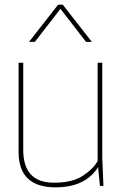

<svg xmlns="http://www.w3.org/2000/svg" viewBox="-20 -800 530 826"><path d="M219 6Q60 6 60 -146V-530H80V-155Q80 -14 212 -14Q291 -14 336 -43.5Q381 -73 400 -107V-530H420V-120L425 0H410L402 -81Q347 6 219 6ZM375 -620H350L240 -762L130 -620H105L230 -780H250Z"/></svg>

Font: Tanohe Sans Thin
Style: Regular
Weight: 100
Designer: Village Type and Design LLC & Cristiano Sobral
Foundry: Cooper Hewitt Smithsonian Design Museum
Version: Version 1.00;September 29, 2021;FontCreator 13.0.0.2655 64-b